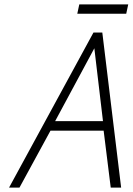

<svg xmlns="http://www.w3.org/2000/svg" viewBox="-20 -847 599 867"><path d="M559 -827H338L329 -785H550ZM527 0 442 -700H402L21 0H68L208 -257H448L480 0ZM229 -300 406 -629 445 -300Z"/></svg>

Font: Advent Pro Light
Style: Italic
Weight: 300
Italic angle: -12°
Version: Version 3.000